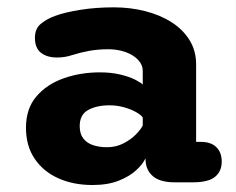

<svg xmlns="http://www.w3.org/2000/svg" viewBox="-20 -508 659 536"><path d="M468 1Q428 1 408 -15.2Q388 -31.5 386.5 -59L386 -66Q379 -50 360.2 -32.8Q341.5 -15.5 311.2 -3.5Q281 8.5 238 8.5Q185 8.5 143 -10.2Q101 -29 76.8 -64.8Q52.5 -100.5 52.5 -151.5Q52.5 -205 81.8 -239Q111 -273 158 -289.5Q205 -306 258.5 -306Q290.5 -306 315.5 -300Q340.5 -294 356.8 -285.8Q373 -277.5 378.5 -272V-310Q378.5 -323 371 -334Q363.5 -345 350.2 -353.2Q337 -361.5 319.5 -366Q302 -370.5 282 -370.5Q253 -370.5 227.8 -365.8Q202.5 -361 182.5 -354.5Q171.5 -351 161.2 -349.2Q151 -347.5 139 -347.5Q111 -347.5 94.2 -360.8Q77.5 -374 77.5 -402.5Q77.5 -428.5 94.8 -442.2Q112 -456 135 -464Q160.5 -473.5 203.8 -480.5Q247 -487.5 298 -487.5Q343.5 -487.5 385 -477Q426.5 -466.5 458.5 -446.2Q490.5 -426 509 -396.2Q527.5 -366.5 527.5 -328V-112H540Q569 -112 584 -97.2Q599 -82.5 599 -56.5Q599 -30 580.5 -14.5Q562 1 517.5 1ZM378.5 -180Q373.5 -187.5 359 -195.5Q344.5 -203.5 325.2 -208.8Q306 -214 285.5 -214Q250 -214 226.2 -201Q202.5 -188 202.5 -156Q202.5 -134.5 212.5 -121.5Q222.5 -108.5 239.8 -102.8Q257 -97 278.5 -97Q304 -97 324.8 -107.8Q345.5 -118.5 359.5 -132.8Q373.5 -147 378.5 -158Z"/></svg>

Font: Sono Monospace
Style: Bold
Weight: 700
Designer: Tyler Finck
Foundry: Tyler Finck
Version: Version 2.112